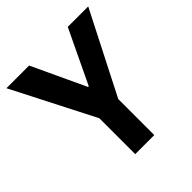

<svg xmlns="http://www.w3.org/2000/svg" viewBox="-188 -838 976 976"><g transform="rotate(-45 300.0 -350.0)"><path d="M232 -258 6 -700H169L304 -411H309L447 -700H594L369 -259V0H232Z"/></g></svg>

Font: PT Mono
Style: Bold
Weight: 700
Monospace: yes
Designer: A.Korolkova, I.Chaeva
Foundry: ParaType Ltd
Version: Version 1.000 OFL